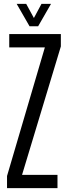

<svg xmlns="http://www.w3.org/2000/svg" viewBox="-20 -977 354 997"><path d="M16.5 0V-63L213 -731H28V-800H296V-736L94.5 -69H278.5V0ZM133.5 -840.5 66.5 -957H116L156 -883.5L195.5 -957H245L178 -840.5Z"/></svg>

Font: Big Shoulders Display Thin Medium
Style: Regular
Weight: 500
Version: Version 2.002